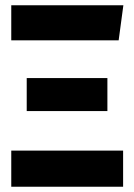

<svg xmlns="http://www.w3.org/2000/svg" viewBox="-20 -713 513 733"><path d="M433 -559H23V-693H451ZM390 -289H82V-415H390ZM450 0H23V-138H450Z"/></svg>

Font: Fira Sans Condensed
Style: Bold
Weight: 700
Width: 3
Designer: bBox Type GmbH & Carrois Corporate GbR & Edenspiekermann AG
Foundry: bBox Type GmbH & Carrois Corporate GbR & Edenspiekermann AG
Version: Version 4.301